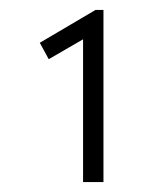

<svg xmlns="http://www.w3.org/2000/svg" viewBox="-20 -797 321 386"><path d="M147 -431V-718L78 -678L60 -711L172 -777H188V-431Z"/></svg>

Font: Lexend ExtraLight
Style: Regular
Weight: 200
Designer: Bonnie Shaver-Troup, Thomas Jockin
Foundry: Lexend
Version: Version 1.007; ttfautohint (v1.8.3)